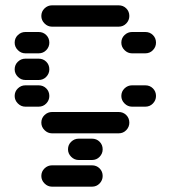

<svg xmlns="http://www.w3.org/2000/svg" viewBox="-20 -510 640 720"><path d="M135 -50Q135 -34 147 -22Q159 -10 175 -10H425Q442 -10 453.5 -22Q465 -34 465 -50Q465 -67 453.5 -78.5Q442 -90 425 -90H175Q159 -90 147 -78.5Q135 -67 135 -50ZM435 -150Q435 -134 447 -122Q459 -110 475 -110H525Q542 -110 553.5 -122Q565 -134 565 -150Q565 -167 553.5 -178.5Q542 -190 525 -190H475Q459 -190 447 -178.5Q435 -167 435 -150ZM35 -150Q35 -134 47 -122Q59 -110 75 -110H125Q142 -110 153.5 -122Q165 -134 165 -150Q165 -167 153.5 -178.5Q142 -190 125 -190H75Q59 -190 47 -178.5Q35 -167 35 -150ZM35 -250Q35 -234 47 -222Q59 -210 75 -210H125Q142 -210 153.5 -222Q165 -234 165 -250Q165 -267 153.5 -278.5Q142 -290 125 -290H75Q59 -290 47 -278.5Q35 -267 35 -250ZM435 -350Q435 -334 447 -322Q459 -310 475 -310H525Q542 -310 553.5 -322Q565 -334 565 -350Q565 -367 553.5 -378.5Q542 -390 525 -390H475Q459 -390 447 -378.5Q435 -367 435 -350ZM35 -350Q35 -334 47 -322Q59 -310 75 -310H125Q142 -310 153.5 -322Q165 -334 165 -350Q165 -367 153.5 -378.5Q142 -390 125 -390H75Q59 -390 47 -378.5Q35 -367 35 -350ZM135 -450Q135 -434 147 -422Q159 -410 175 -410H425Q442 -410 453.5 -422Q465 -434 465 -450Q465 -467 453.5 -478.5Q442 -490 425 -490H175Q159 -490 147 -478.5Q135 -467 135 -450ZM135 150Q135 166 147 178Q159 190 175 190H325Q342 190 353.5 178Q365 166 365 150Q365 133 353.5 121.5Q342 110 325 110H175Q159 110 147 121.5Q135 133 135 150ZM235 50Q235 66 247 78Q259 90 275 90H325Q342 90 353.5 78Q365 66 365 50Q365 33 353.5 21.5Q342 10 325 10H275Q259 10 247 21.5Q235 33 235 50Z"/></svg>

Font: Matrix Sans Raster
Style: Regular
Weight: 400
Designer: Brad Neil
Version: Version 1.100